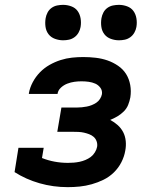

<svg xmlns="http://www.w3.org/2000/svg" viewBox="-20 -763 640 791"><path d="M259 8Q199 8 143 -8Q87 -24 40 -54L56 -154H160L153 -112Q178 -102 205 -97Q232 -92 260 -92Q272 -92 284 -93Q296 -94 308 -96.5Q320 -99 332 -104Q344 -109 354 -116.5Q364 -124 371 -135.5Q378 -147 380 -158Q382 -170 378 -181Q374 -192 366 -199Q358 -206 347.5 -210Q337 -214 326 -216.5Q315 -219 303.5 -219.5Q292 -220 280 -220H216L233 -320H297Q307 -320 317 -321Q327 -322 337.5 -324Q348 -326 358 -330Q368 -334 377 -340Q386 -346 392 -355.5Q398 -365 400 -375Q402 -390 393.5 -401.5Q385 -413 372.5 -418.5Q360 -424 345.5 -426Q331 -428 316 -428Q301 -428 286.5 -426Q272 -424 257.5 -418.5Q243 -413 231 -402Q219 -391 217 -376H99V-379Q103 -402 115 -424.5Q127 -447 144.5 -465Q162 -483 184 -495.5Q206 -508 229.5 -515.5Q253 -523 276.5 -525.5Q300 -528 323 -528Q349 -528 374.5 -525Q400 -522 423 -514Q446 -506 466.5 -492Q487 -478 499.5 -458Q512 -438 516.5 -413Q521 -388 517 -362Q514 -346 508 -331Q502 -316 490 -304Q478 -292 463.5 -283.5Q449 -275 434 -269Q451 -260 465 -247.5Q479 -235 487.5 -218.5Q496 -202 498 -182Q500 -162 496 -142Q492 -118 480 -94.5Q468 -71 449 -52.5Q430 -34 406.5 -22.5Q383 -11 358 -4Q333 3 308.5 5.5Q284 8 259 8ZM470 -597Q453 -597 436.5 -603Q420 -609 410 -622Q400 -635 397.5 -652.5Q395 -670 398 -688Q400 -700 406 -711.5Q412 -723 422.5 -730.5Q433 -738 445.5 -740.5Q458 -743 470 -743Q487 -743 503.5 -737Q520 -731 529.5 -718Q539 -705 542 -687.5Q545 -670 542 -652Q540 -640 533.5 -628.5Q527 -617 516.5 -609.5Q506 -602 494 -599.5Q482 -597 470 -597ZM240 -597Q223 -597 206.5 -603Q190 -609 180 -622Q170 -635 167.5 -652.5Q165 -670 168 -688Q170 -700 176 -711.5Q182 -723 192.5 -730.5Q203 -738 215.5 -740.5Q228 -743 240 -743Q257 -743 273.5 -737Q290 -731 299.5 -718Q309 -705 312 -687.5Q315 -670 312 -652Q310 -640 303.5 -628.5Q297 -617 286.5 -609.5Q276 -602 264 -599.5Q252 -597 240 -597Z"/></svg>

Font: Iosevka HT Extended
Style: Bold Italic
Weight: 700
Width: 7
Italic angle: -9°
Monospace: yes
Designer: Belleve Invis
Foundry: Belleve Invis
Version: Version 32.3.0; ttfautohint (v1.8.4)